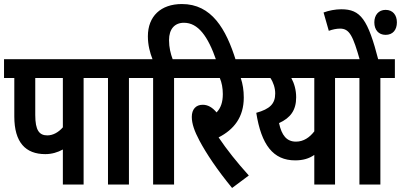

<svg xmlns="http://www.w3.org/2000/svg" viewBox="-20 -916 1990 953"><path d="M395 -529H468V-622H0V-529H51V-338C51 -209 107 -151 205 -151C237 -151 267 -160 292 -174V0H395ZM292 -529V-284C270 -259 243 -244 215 -244C175 -244 155 -269 155 -345V-529Z M620 -529H692V-622H456V-529H516V0H620Z M844 -529H916V-622H837C827 -649 819 -680 819 -717C819 -772 847 -803 893 -803C963 -803 1012 -737 1054 -615H1151C1102 -773 1030 -896 883 -896C778 -896 714 -835 714 -736C714 -693 724 -655 737 -622H680V-529H740V0H844Z M1215 -45C1157 -109 1106 -173 1065 -234C1141 -273 1190 -334 1190 -432C1190 -468 1185 -499 1175 -529H1245V-622H904V-529H1071C1081 -506 1086 -478 1086 -449C1086 -409 1076 -380 1055 -358C1034 -383 1012 -396 986 -396C952 -396 932 -373 932 -336C932 -302 945 -265 970 -218C1004 -154 1058 -73 1132 17Z M1716 -622H1233V-529H1322C1337 -507 1346 -479 1346 -452C1346 -401 1320 -375 1252 -356C1277 -197 1336 -120 1445 -120C1484 -120 1514 -129 1540 -147V0H1643V-529H1716ZM1365 -305C1422 -331 1450 -369 1450 -433C1450 -469 1441 -501 1426 -529H1540V-264C1517 -234 1487 -213 1449 -213C1403 -213 1378 -244 1365 -305Z M1868 -529H1940V-622H1704V-529H1764V0H1868Z M1767 -615H1859C1806 -821 1770 -870 1674 -870C1645 -870 1613 -864 1586 -854L1612 -763C1631 -770 1651 -774 1668 -774C1715 -774 1732 -738 1767 -615ZM1838 -805C1838 -768 1859 -743 1894 -743C1930 -743 1950 -768 1950 -805C1950 -841 1930 -867 1894 -867C1859 -867 1838 -841 1838 -805Z"/></svg>

Font: Noto Sans Devanagari ExtraCondensed SemiBold
Style: Regular
Weight: 600
Width: 2
Designer: Jelle Bosma - Monotype Design Team
Foundry: Monotype Imaging Inc.
Version: Version 2.004